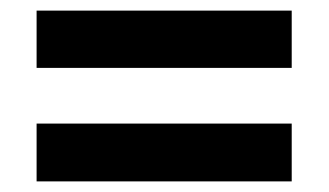

<svg xmlns="http://www.w3.org/2000/svg" viewBox="-20 -533 621 362"><path d="M49 -405V-513H530V-405ZM49 -191V-300H530V-191Z"/></svg>

Font: Noto Sans Georgian Bold
Style: Regular
Weight: 700
Designer: Monotype Design Team, Akaki Razmadze
Foundry: Google LLC
Version: Version 2.005; ttfautohint (v1.8.4.7-5d5b)